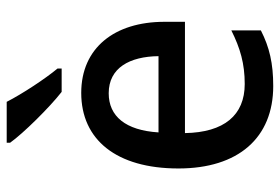

<svg xmlns="http://www.w3.org/2000/svg" viewBox="-148 -750 816 559"><g transform="rotate(-90 259.5 -471.0)"><path d="M242 -859H123V-849C150 -811 226 -734 271 -699H339V-711C309 -747 265 -814 242 -859ZM268 -642C132 -642 48 -540 48 -359C48 -185 137 -83 288 -83C354 -83 401 -94 450 -119V-205C398 -179 353 -166 294 -166C203 -166 153 -226 151 -340H475V-400C475 -545 399 -642 268 -642ZM267 -562C341 -562 374 -501 375 -417H153C159 -513 200 -562 267 -562Z"/></g></svg>

Font: Noto Sans Kannada UI SemiCondensed Medium
Style: Regular
Weight: 500
Width: 4
Designer: Jelle Bosma - Monotype Design Team
Foundry: Monotype Imaging Inc.
Version: Version 2.005